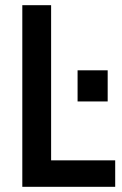

<svg xmlns="http://www.w3.org/2000/svg" viewBox="-20 -720 470 740"><path d="M66 -700H177V-102H424V0H66ZM279 -449H395V-329H279Z"/></svg>

Font: Cabin Condensed SemiBold
Style: Regular
Weight: 600
Width: 3
Designer: Pablo Impallari
Foundry: Pablo Impallari. http://www.impallari.com Igino Marini. http://www.ikern.com
Version: Version 2.001